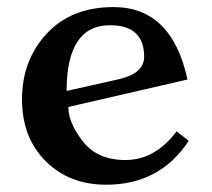

<svg xmlns="http://www.w3.org/2000/svg" viewBox="-20 -502 588 532"><path d="M274.4 9.8Q171.4 9.8 106.2 -55.7Q41 -121.1 41 -226.6Q41 -335 109.4 -408.7Q177.7 -482.4 294.4 -482.4Q456.1 -482.4 499.5 -281.7L169.4 -205.6Q169.4 -161.6 209.7 -110.1Q250 -58.6 327.1 -58.6Q410.2 -58.6 469.2 -138.2L502.9 -111.8Q423.3 9.8 274.4 9.8ZM164.6 -250 310.1 -282.7Q379.4 -298.8 379.4 -344.7Q379.4 -432.1 284.7 -432.1Q164.6 -432.1 164.6 -250Z"/></svg>

Font: Kelvinch
Style: Bold
Weight: 700
Designer: Paul James Miller
Foundry: High-Logic / Made with FontCreator
Version: Version 3.501;March 28, 2021;FontCreator 13.0.0.2683 64-bit